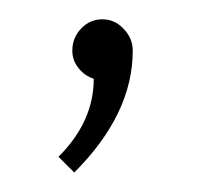

<svg xmlns="http://www.w3.org/2000/svg" viewBox="-20 -74 218 197"><path d="M54.2 -22Q54.2 -35.2 63.2 -44.7Q72.3 -54.2 85 -54.2Q97.7 -54.2 106.9 -44.4Q116.2 -34.7 116.2 -22Q116.2 43 56.2 103L40 86.9Q76.2 50.8 76.2 6.8Q66.9 3.9 60.5 -4.2Q54.2 -12.2 54.2 -22Z"/></svg>

Font: RawengulkPcs
Style: Regular
Weight: 400
Version: Version 0.92